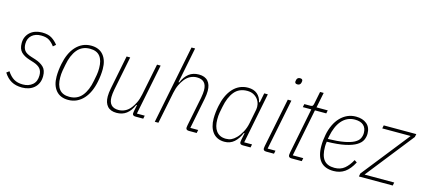

<svg xmlns="http://www.w3.org/2000/svg" viewBox="-58 -1238 3876 1749"><g transform="rotate(15 1880.5 -364.0)"><path d="M181 12Q121 12 79.5 -11.5Q38 -35 8 -83L33 -102Q62 -58 96 -37.5Q130 -17 181 -17Q236 -17 271.5 -47.5Q307 -78 307 -136Q307 -176 287 -199.5Q267 -223 225 -237L181 -251Q130 -267 102 -295.5Q74 -324 74 -379Q74 -412 86 -438Q98 -464 119 -482.5Q140 -501 168.5 -510.5Q197 -520 230 -520Q287 -520 321 -499Q355 -478 381 -444L356 -423Q336 -452 307.5 -471.5Q279 -491 228 -491Q174 -491 141 -461.5Q108 -432 108 -381Q108 -343 125 -319.5Q142 -296 189 -281L233 -267Q282 -251 311.5 -222.5Q341 -194 341 -138Q341 -101 328.5 -73Q316 -45 294 -26Q272 -7 243 2.5Q214 12 181 12Z M616 12Q541 12 500.5 -36Q460 -84 460 -167Q460 -197 463.5 -228Q467 -259 473 -288Q483 -339 502 -381.5Q521 -424 549 -455Q577 -486 613 -503Q649 -520 693 -520Q768 -520 808.5 -472Q849 -424 849 -341Q849 -311 845.5 -280Q842 -249 836 -220Q826 -169 807 -126.5Q788 -84 760 -53Q732 -22 696 -5Q660 12 616 12ZM619 -18Q694 -18 738 -71.5Q782 -125 799 -218L810 -276Q813 -293 814 -308.5Q815 -324 815 -341Q815 -413 784.5 -451.5Q754 -490 690 -490Q615 -490 571 -436.5Q527 -383 510 -290L499 -232Q496 -215 495 -199.5Q494 -184 494 -167Q494 -95 524.5 -56.5Q555 -18 619 -18Z M1063 -508 999 -188Q995 -168 993 -148Q991 -128 991 -116Q991 -18 1083 -18Q1115 -18 1144.5 -32.5Q1174 -47 1197 -77Q1215 -100 1230.5 -131.5Q1246 -163 1256 -211L1316 -508H1350L1254 -30H1328L1322 0H1249Q1220 0 1220 -23Q1220 -32 1223 -46L1235 -104H1228Q1203 -46 1165 -17Q1127 12 1072 12Q1015 12 986 -20.5Q957 -53 957 -112Q957 -129 959 -148Q961 -167 965 -187L1029 -508Z M1579 -740H1613L1546 -404H1553Q1578 -462 1616 -491Q1654 -520 1709 -520Q1766 -520 1795 -487.5Q1824 -455 1824 -396Q1824 -379 1822 -360Q1820 -341 1816 -321L1758 -30H1832L1826 0H1753Q1724 0 1724 -23Q1724 -32 1727 -46L1782 -320Q1786 -340 1788 -360Q1790 -380 1790 -392Q1790 -490 1698 -490Q1666 -490 1636.5 -475.5Q1607 -461 1584 -431Q1566 -408 1550.5 -376.5Q1535 -345 1525 -297L1465 0H1431Z M2261 0Q2232 0 2232 -23Q2232 -32 2235 -46L2248 -111H2241Q2218 -54 2180.5 -21Q2143 12 2089 12Q2053 12 2025 -1Q1997 -14 1978.5 -38Q1960 -62 1950.5 -95Q1941 -128 1941 -168Q1941 -198 1944.5 -228.5Q1948 -259 1954 -288Q1964 -339 1983 -381.5Q2002 -424 2029.5 -455Q2057 -486 2093 -503Q2129 -520 2173 -520Q2227 -520 2259.5 -492.5Q2292 -465 2302 -418H2309L2327 -508H2361L2266 -30H2340L2334 0ZM2096 -18Q2124 -18 2146 -28Q2168 -38 2191 -61Q2216 -86 2237.5 -125.5Q2259 -165 2268 -211L2295 -348Q2299 -371 2294 -396Q2289 -421 2273.5 -442Q2258 -463 2233 -476.5Q2208 -490 2173 -490Q2096 -490 2052.5 -437Q2009 -384 1991 -290L1980 -234Q1977 -218 1976 -202.5Q1975 -187 1975 -168Q1975 -135 1982 -107.5Q1989 -80 2004 -60Q2019 -40 2041.5 -29Q2064 -18 2096 -18Z M2598 -665Q2573 -665 2573 -685Q2573 -691 2576 -703Q2583 -726 2607 -726Q2632 -726 2632 -706Q2632 -700 2629 -688Q2622 -665 2598 -665ZM2482 0Q2453 0 2453 -23Q2453 -32 2456 -46L2549 -508H2583L2487 -30H2561L2555 0Z M2720 0Q2691 0 2691 -24Q2691 -32 2694 -49L2779 -478H2699L2705 -508H2762Q2778 -508 2783.5 -515Q2789 -522 2792 -538L2815 -652H2849L2820 -508H2926L2920 -478H2813L2724 -30H2823L2817 0Z M3118 12Q2953 12 2953 -182Q2953 -208 2956 -235.5Q2959 -263 2964 -288Q2974 -340 2994.5 -383Q3015 -426 3044.5 -456.5Q3074 -487 3110.5 -503.5Q3147 -520 3191 -520Q3254 -520 3292.5 -488Q3331 -456 3331 -396Q3331 -365 3317.5 -336Q3304 -307 3267 -284Q3230 -261 3163.5 -246.5Q3097 -232 2991 -230Q2989 -217 2988 -204.5Q2987 -192 2987 -184Q2987 -98 3019 -58Q3051 -18 3119 -18Q3176 -18 3213.5 -49Q3251 -80 3280 -134L3304 -118Q3269 -51 3224 -19.5Q3179 12 3118 12ZM3188 -491Q3149 -491 3118 -476Q3087 -461 3063.5 -433.5Q3040 -406 3024 -368Q3008 -330 2999 -284L2994 -257Q3087 -259 3146 -270Q3205 -281 3238.5 -299Q3272 -317 3284.5 -341.5Q3297 -366 3297 -394Q3297 -440 3269.5 -465.5Q3242 -491 3188 -491Z M3356 0 3361 -29 3716 -478H3448L3454 -508H3761L3755 -479L3401 -30H3681L3675 0Z"/></g></svg>

Font: IBM Plex Sans Cond ExtLt
Style: Italic
Weight: 200
Width: 3
Italic angle: -11°
Designer: Mike Abbink, Paul van der Laan, Pieter van Rosmalen
Foundry: Bold Monday
Version: Version 1.3